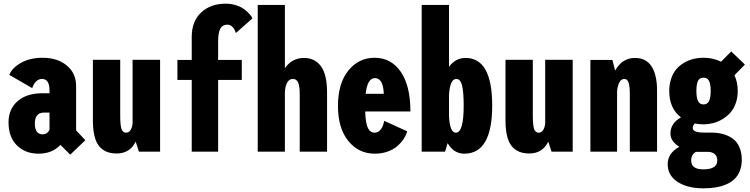

<svg xmlns="http://www.w3.org/2000/svg" viewBox="-20 -827 4090 1047"><path d="M363 16.5 309.5 -37Q265 11 190 11Q118 11 72.2 -34.2Q26.5 -79.5 26.5 -160Q26.5 -232.5 76.2 -275.5Q126 -318.5 210 -318.5H250V-333.5Q250 -396.5 209.5 -396.5Q173 -396.5 155.5 -346.5L31 -418.5Q45.5 -457 94.8 -484.5Q144 -512 212.5 -512Q293.5 -512 344.2 -469.8Q395 -427.5 395 -358.5V-116L445.5 -62.5ZM212 -94.5Q237 -94.5 250 -118.5V-213H219Q194.5 -213 182.2 -197.5Q170 -182 170 -154Q170 -94.5 212 -94.5Z M616 10Q551 10 518.8 -32.2Q486.5 -74.5 486.5 -171.5V-501H635.5V-198.5Q635.5 -144 642.5 -123.8Q649.5 -103.5 668 -103.5Q683 -103.5 692 -118Q701 -132.5 703 -154.5V-501H853V0H737.5L720 -54.5Q688 10 616 10Z M947.5 -500H1025.5V-626Q1025.5 -711 1077 -759Q1128.5 -807 1210.5 -807Q1241 -807 1268 -798.2Q1295 -789.5 1312.2 -776.2Q1329.5 -763 1340.5 -750.5Q1351.5 -738 1356.5 -727L1266.5 -647Q1251 -692.5 1219.5 -692.5Q1193.5 -692.5 1181.5 -671.2Q1169.5 -650 1169.5 -598.5V-500H1298.5V-391H1169.5V0H1025.5V-391H947.5Z M1385.5 0V-800H1533.5V-455Q1571.5 -511 1638 -511Q1697 -511 1730.2 -465.8Q1763.5 -420.5 1763.5 -323V0H1614.5V-309.5Q1614.5 -355 1606.2 -375.8Q1598 -396.5 1577 -396.5Q1556.5 -396.5 1545.8 -376.2Q1535 -356 1533.5 -324.5V0Z M2200.5 -111Q2194.5 -89.5 2181 -69Q2167.5 -48.5 2146.2 -30Q2125 -11.5 2093 -0.2Q2061 11 2023.5 11Q1935.5 11 1879.2 -58.5Q1823 -128 1823 -250Q1823 -372 1879.5 -442Q1936 -512 2022 -512Q2112.5 -512 2165.2 -436Q2218 -360 2218 -219H1971.5Q1973.5 -157.5 1985.5 -130.5Q1997.5 -103.5 2023.5 -103.5Q2043 -103.5 2056.8 -121.8Q2070.5 -140 2075 -168ZM2024.5 -401Q1983.5 -401 1974 -315.5H2072.5Q2072.5 -330 2070.2 -343.8Q2068 -357.5 2063 -371Q2058 -384.5 2048 -392.8Q2038 -401 2024.5 -401Z M2279.5 0V-800H2428.5V-462.5Q2463.5 -511 2519 -511Q2664 -511 2664 -251Q2664 11 2512 11Q2454 11 2421 -46.5L2407 0ZM2468.5 -396.5Q2434 -396.5 2428.5 -311V-195.5Q2432.5 -103.5 2466 -103.5Q2508.5 -103.5 2508.5 -251Q2508.5 -324.5 2499.8 -360.5Q2491 -396.5 2468.5 -396.5Z M2866 10Q2801 10 2768.8 -32.2Q2736.5 -74.5 2736.5 -171.5V-501H2885.5V-198.5Q2885.5 -144 2892.5 -123.8Q2899.5 -103.5 2918 -103.5Q2933 -103.5 2942 -118Q2951 -132.5 2953 -154.5V-501H3103V0H2987.5L2970 -54.5Q2938 10 2866 10Z M3199.5 0V-500H3319.5L3334.5 -442Q3372.5 -511 3442.5 -511Q3504 -511 3533.5 -464.2Q3563 -417.5 3563 -334V0H3414.5V-313.5Q3414.5 -351 3408.5 -373.8Q3402.5 -396.5 3384.5 -396.5Q3366.5 -396.5 3356.8 -376.2Q3347 -356 3345 -328V0Z M3816.5 -149Q3792 -149 3769 -153.5Q3757.5 -143 3757.5 -129.5Q3757.5 -104 3819.5 -104H3857.5Q3893 -104 3922 -96.2Q3951 -88.5 3974.8 -71.8Q3998.5 -55 4011.8 -25.2Q4025 4.5 4025 44.5Q4025 79 4014 106Q4003 133 3984.2 150.5Q3965.5 168 3938.5 179.2Q3911.5 190.5 3881.2 195.2Q3851 200 3815 200Q3729.5 200 3675.2 165Q3621 130 3621 68Q3621 8.5 3684.5 -26.5Q3636 -56.5 3636 -98.5Q3636 -155 3693.5 -187Q3629.5 -235 3629.5 -331Q3629.5 -368 3640 -398.5Q3650.5 -429 3668.2 -449.8Q3686 -470.5 3710.2 -484.8Q3734.5 -499 3761.2 -505.5Q3788 -512 3816.5 -512Q3869 -512 3912 -490.5L3967.5 -546.5L4042 -475L3985 -416.5Q4003 -379 4003 -331Q4003 -294 3991.8 -263Q3980.5 -232 3961.8 -211.5Q3943 -191 3918.5 -176.5Q3894 -162 3868.2 -155.5Q3842.5 -149 3816.5 -149ZM3855.5 -331Q3855.5 -367.5 3846.5 -385.5Q3837.5 -403.5 3816.5 -403.5Q3795 -403.5 3786.2 -385.8Q3777.5 -368 3777.5 -331Q3777.5 -294 3786.5 -275.8Q3795.5 -257.5 3816.5 -257.5Q3837.5 -257.5 3846.5 -275.8Q3855.5 -294 3855.5 -331ZM3749 48.5Q3749 96.5 3815.5 96.5Q3891.5 96.5 3891.5 48Q3891.5 26 3877.8 13.5Q3864 1 3838.5 1H3775Q3749 16 3749 48.5Z"/></svg>

Font: League Mono Condensed
Style: Bold
Weight: 700
Width: 1
Designer: Tyler Finck
Foundry: The League of Moveable Type / Tyler Finck
Version: Version 2.210